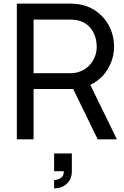

<svg xmlns="http://www.w3.org/2000/svg" viewBox="-20 -770 687 1061"><path d="M520 0 384.5 -278H370H165.5V0H73V-750H370Q471 -750 536.5 -687.5Q608 -620 610.5 -513.5Q610.5 -466.5 593.2 -424Q576 -381.5 547 -350Q515.5 -318 479 -301L626 0ZM372 -365.5Q402 -365.5 431.8 -378.8Q461.5 -392 481.5 -417.5Q497 -436.5 505.8 -461Q514.5 -485.5 514.5 -509.5Q514.5 -577 475 -621Q436.5 -661.5 372 -661.5H165.5V-365.5ZM279 78H377V176Q377 220 349 245.5Q321 271 279 271V225Q297.5 225 315 214Q333.5 203 332.5 176H279Z"/></svg>

Font: Russisch Sans Medium
Style: Regular
Weight: 500
Width: 4
Designer: Michael Sharanda (font) & Cristiano Sobral (main changes)
Foundry: Michael Sharanda
Version: Version 2.00;September 8, 2020;FontCreator 13.0.0.2681 64-bi